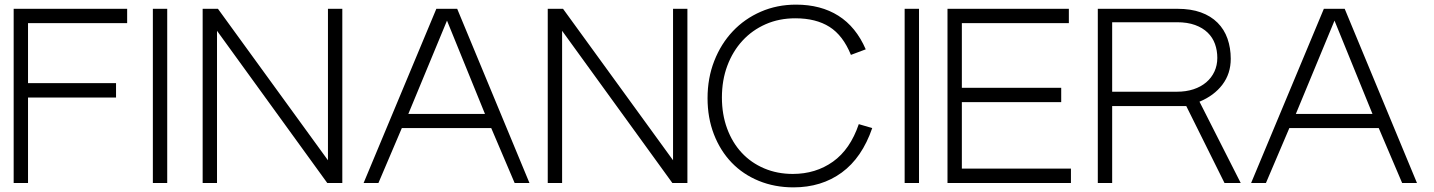

<svg xmlns="http://www.w3.org/2000/svg" viewBox="-20 -790 6190 829"><path d="M39 0V-752H529V-690H101V-431H481V-369H101V0Z M640 0V-752H702V0Z M855 0V-752H921L1396 -98V-752H1458V0H1393L917 -657V0Z M1550 0 1864 -752H1954L2266 0H2202L2101 -237H1715L1614 0ZM1910 -701 1743 -298H2074Z M2345 0V-752H2411L2886 -98V-752H2948V0H2883L2407 -657V0Z M3746 -237Q3702 -109 3614.5 -45Q3527 19 3406 19Q3325 19 3256.5 -9Q3188 -37 3139 -88Q3090 -139 3062.5 -210Q3035 -281 3035 -366Q3035 -453 3064 -527Q3093 -601 3144 -655Q3195 -709 3265 -739.5Q3335 -770 3417 -770Q3524 -770 3600 -722Q3676 -674 3718 -577L3654 -553Q3620 -637 3561.5 -674Q3503 -711 3414 -711Q3344 -711 3286 -685.5Q3228 -660 3186 -614.5Q3144 -569 3120.5 -506.5Q3097 -444 3097 -369Q3097 -296 3119.5 -235Q3142 -174 3182.5 -130.5Q3223 -87 3279.5 -63Q3336 -39 3403 -39Q3502 -39 3576.5 -92Q3651 -145 3688 -254Z M3886 0V-752H3948V0Z M4604 -62V0H4071V-752H4595V-690H4133V-411H4562V-349H4133V-62Z M4720 0V-752H5064Q5122 -752 5165 -736.5Q5208 -721 5237 -692Q5266 -663 5280 -623Q5294 -583 5294 -536Q5294 -472 5258 -424.5Q5222 -377 5159 -351L5337 0H5267L5102 -332H4782V0ZM4782 -394H5062Q5101 -394 5133 -404.5Q5165 -415 5188 -434.5Q5211 -454 5223.5 -481Q5236 -508 5236 -540Q5236 -572 5226 -600Q5216 -628 5194.5 -649Q5173 -670 5140 -682Q5107 -694 5062 -694H4782Z M5382 0 5696 -752H5786L6098 0H6034L5933 -237H5547L5446 0ZM5742 -701 5575 -298H5906Z"/></svg>

Font: Milkman
Style: Regular
Weight: 300
Designer: Giulia Boggio / Martin Desinde
Version: Version 1.000